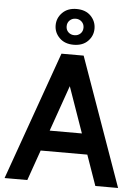

<svg xmlns="http://www.w3.org/2000/svg" viewBox="-62 -996 749 1043"><g transform="rotate(5 312.5 -474.5)"><path d="M459 -166H166V-278H459ZM296 -575H329L127 0H3L252 -700H373L622 0H498ZM313 -754Q264.5 -754 235.8 -782.8Q207 -811.5 207 -851Q207 -891 235.8 -920Q264.5 -949 313 -949Q362.5 -949 390.8 -920Q419 -891 419 -851Q419 -811.5 390.8 -782.8Q362.5 -754 313 -754ZM313 -806Q332.5 -806 345.8 -818.5Q359 -831 359 -851Q359 -870.5 345.8 -883.2Q332.5 -896 313 -896Q293.5 -896 280.2 -883.2Q267 -870.5 267 -851Q267 -831 280.2 -818.5Q293.5 -806 313 -806Z"/></g></svg>

Font: Cabin Resolve
Style: Bold-Resolve
Weight: 700
Designer: Pablo Impallari
Foundry: Pablo Impallari. http://www.impallari.com Igino Marini. http://www.ikern.com
Version: Version 3.001